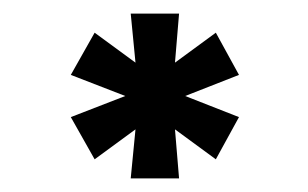

<svg xmlns="http://www.w3.org/2000/svg" viewBox="-20 -722 452 282"><path d="M172 -460 179 -532 119 -488 84 -550 164 -581 84 -612 119 -674 179 -630 172 -702H243L237 -630L297 -674L331 -612L252 -581L331 -550L297 -488L237 -532L243 -460Z"/></svg>

Font: Maven Pro
Style: Bold
Weight: 700
Designer: Joe Prince
Foundry: Joe Prince
Version: Version 2.103